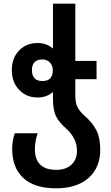

<svg xmlns="http://www.w3.org/2000/svg" viewBox="-20 -780 603 1040"><path d="M284 240Q396 240 459.5 184Q523 128 523 30Q523 -32 502.5 -73.5Q482 -115 438 -153Q410 -178 399 -201Q388 -224 388 -262V-351H503V-450H388V-760H267V-517Q232 -547 184 -547Q122 -547 83 -506Q44 -465 44 -400Q44 -335 83.5 -293.5Q123 -252 183 -252Q234 -252 267 -282V-244Q267 -184 283 -151Q299 -118 340 -82Q397 -30 397 37Q397 84 367 112Q337 140 285 140Q169 140 169 27Q169 -15 184 -58H60Q46 -18 46 27Q46 128 106 184Q166 240 284 240ZM210 -341Q153 -341 153 -400Q153 -458 210 -458Q235 -458 250.5 -441Q266 -424 266 -399Q266 -341 210 -341Z"/></svg>

Font: Noto Sans Georgian SemiCondensed Semi
Style: Regular
Weight: 600
Width: 4
Designer: Monotype Design Team
Foundry: Monotype Imaging Inc.
Version: Version 1.901